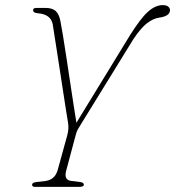

<svg xmlns="http://www.w3.org/2000/svg" viewBox="-20 -731 685 751"><path d="M308 -9Q308 0 289.5 0H117Q105.5 0 105.5 -8.5Q105.5 -17 123 -19L157 -23Q194.5 -27.5 205.5 -65.5L243 -201.5Q250 -226.5 246.5 -248.5Q243.5 -267 237.2 -306.5Q231 -346 223.5 -395.2Q216 -444.5 208.5 -493Q201 -541.5 195 -579.8Q189 -618 186.5 -634.5Q179.5 -675 129 -679Q109.5 -680.5 109.5 -691Q108.5 -700 123.5 -700H158Q184.5 -700 198 -687.8Q211.5 -675.5 216.5 -647.5Q220 -630.5 226 -593.8Q232 -557 239.2 -509.8Q246.5 -462.5 253.8 -413.2Q261 -364 267.8 -321Q274.5 -278 279 -251L488 -592.5Q531 -661 559.8 -686Q588.5 -711 616 -711Q631.5 -711 638.2 -705Q645 -699 645 -691.5Q644.5 -667.5 602.5 -662Q580 -659 555.5 -640.5Q531 -622 501.5 -577.5L297.5 -246.5Q289.5 -234 285 -226Q280.5 -218 277.5 -208L238.5 -62Q229.5 -27.5 257.5 -23.5L293.5 -19Q308 -17 308 -9Z"/></svg>

Font: Fraunces 72pt Soft Thin
Style: Italic
Weight: 100
Italic angle: -16°
Version: Version 1.000;[0bf87f6ff]